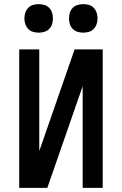

<svg xmlns="http://www.w3.org/2000/svg" viewBox="-20 -909 590 929"><path d="M209 0H73V-670H170V-178L341 -670H477V0H380V-492ZM383 -751Q369 -751 355.5 -755Q342 -759 332 -769Q322 -779 318 -792.5Q314 -806 314 -820Q314 -834 318 -847.5Q322 -861 332 -871Q342 -881 355.5 -885Q369 -889 383 -889Q397 -889 410.5 -885Q424 -881 433.5 -871Q443 -861 447.5 -847.5Q452 -834 452 -820Q452 -806 447.5 -792.5Q443 -779 433.5 -769Q424 -759 410.5 -755Q397 -751 383 -751ZM167 -751Q153 -751 139.5 -755Q126 -759 116.5 -769Q107 -779 102.5 -792.5Q98 -806 98 -820Q98 -834 102.5 -847.5Q107 -861 116.5 -871Q126 -881 139.5 -885Q153 -889 167 -889Q181 -889 194.5 -885Q208 -881 218 -871Q228 -861 232 -847.5Q236 -834 236 -820Q236 -806 232 -792.5Q228 -779 218 -769Q208 -759 194.5 -755Q181 -751 167 -751Z"/></svg>

Font: Lode Dark Term
Style: Bold
Weight: 700
Monospace: yes
Designer: Belleve Invis
Foundry: Belleve Invis
Version: Version 29.2.0